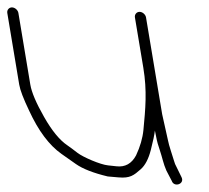

<svg xmlns="http://www.w3.org/2000/svg" viewBox="-47 -499 564 519"><path d="M317.7 -452 340.4 -316C350.9 -253 346.1 -204.4 340.7 -147.7C338.5 -125.5 331.9 -102.6 320.8 -79C308.9 -56.7 291.2 -46.8 267.8 -49.5C258.9 -50.5 251.3 -51.3 244.8 -52C224.1 -54.1 177.6 -74.1 162.5 -85.8C151.2 -94.6 142.1 -101.3 135.3 -106C114.4 -120 93.3 -145.6 72.1 -183C50.8 -220.4 38.5 -249.4 35 -270L2.7 -464C1.4 -471.9 -6.8 -479 -14.8 -479C-22.7 -479 -28.6 -471.9 -27.3 -464L5 -270C7.5 -255.3 16.4 -232 31.7 -200C56.8 -145.4 86 -106.4 119.2 -83C126.7 -77.7 139.8 -68.5 158.3 -55.5C176.9 -42.5 205.5 -31.3 244.3 -22C252.4 -21.3 262.1 -20.5 273.3 -19.5C304.7 -16.7 314.7 -25.1 333.6 -41.7C345.5 -52.2 354.5 -69.5 360.7 -93.7C366.9 -117.8 370.5 -135.3 371.7 -146C372.7 -140.1 376 -126.3 377 -120C377.7 -116 380.2 -107.6 384.4 -94.9C391.9 -72.7 394.5 -56.5 402.7 -38L417.3 -10C423.5 8.4 453 -1.4 443.7 -20L430 -48C427.2 -52.7 425 -58.2 423.3 -64.5C420 -76.6 409.3 -106.1 407 -120L391.4 -190L347.7 -452C346.4 -459.9 338.2 -467 330.2 -467C322.3 -467 316.4 -459.9 317.7 -452Z"/></svg>

Font: MewTooHand
Style: Lta
Weight: 400
Designer: Mew Too, Robert Jablonski
Version: Version 0.77